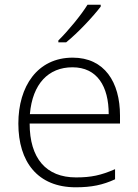

<svg xmlns="http://www.w3.org/2000/svg" viewBox="-20 -786 588 816"><path d="M408 -758V-766H352C325 -722 268 -653 228 -614V-606H261C312 -647 376 -716 408 -758ZM289 -541C139 -541 58 -419 58 -261C58 -98 140 10 302 10C369 10 417 0 469 -24V-67C409 -41 368 -32 303 -32C176 -32 106 -113 106 -261H490V-295C490 -437 424 -541 289 -541ZM288 -500C393 -500 442 -419 442 -301H107C118 -430 186 -500 288 -500Z"/></svg>

Font: Noto Sans Syriac Extralight
Style: Regular
Weight: 200
Designer: Patrick Giasson and the Monotype Design Team
Foundry: Monotype Imaging Inc.
Version: Version 3.000